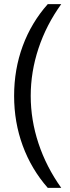

<svg xmlns="http://www.w3.org/2000/svg" viewBox="-20 -765 335 925"><path d="M210 140H275Q203 39 165.5 -74Q128 -187 128 -303Q128 -419 165.5 -532Q203 -645 275 -745H210Q131 -656 89.5 -543.5Q48 -431 48 -303Q48 -176 89.5 -63Q131 50 210 140Z"/></svg>

Font: Plus Jakarta Sans
Style: Regular
Weight: 400
Designer: Gumpita Rahayu
Foundry: Tokotype
Version: Version 2.004; ttfautohint (v1.8.3)